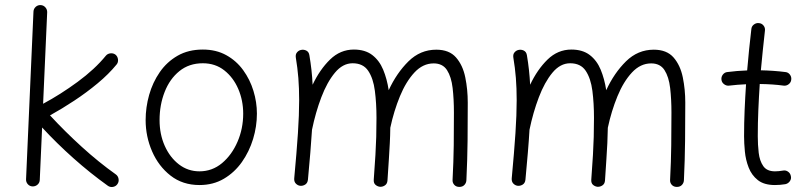

<svg xmlns="http://www.w3.org/2000/svg" viewBox="-20 -712 3207 759"><path d="M444.3 15.6Q438 24.9 426.5 26.9Q415 28.8 405.8 22Q336.9 -27.3 270.5 -86.4Q204.1 -145.5 146.5 -208L137.2 -0.5Q136.7 10.7 128.2 18.1Q119.6 25.4 108.4 24.9Q97.2 24.4 89.8 16.1Q82.5 7.8 83 -3.4L112.3 -666Q112.8 -677.2 121.1 -684.8Q129.4 -692.4 140.6 -691.9Q151.9 -691.4 159.4 -682.9Q167 -674.3 166.5 -663.1L150.4 -301.8Q218.8 -338.4 286.9 -388.4Q355 -438.5 398.4 -491.7Q405.3 -500 416.7 -501.2Q428.2 -502.4 437 -495.6Q445.3 -488.3 446.5 -476.8Q447.8 -465.3 440.9 -457Q409.7 -418.9 366 -382.6Q322.3 -346.2 273.4 -314Q224.6 -281.7 177.7 -255.9Q235.8 -192.9 303.2 -131.6Q370.6 -70.3 438 -22.5Q446.8 -16.1 448.7 -4.9Q450.7 6.3 444.3 15.6Z M781.7 -516.1Q834.5 -516.1 874.5 -493.9Q914.6 -471.7 941.4 -434.6Q968.3 -397.5 981.9 -352.8Q995.6 -308.1 995.6 -262.7Q995.6 -212.4 980.5 -162.6Q965.3 -112.8 936.3 -71.5Q907.2 -30.3 865 -5.4Q822.8 19.5 768.6 19.5Q702.1 19.5 654.5 -17.6Q606.9 -54.7 581.3 -113.5Q555.7 -172.4 555.7 -237.3Q555.7 -287.6 569.6 -336.9Q583.5 -386.2 611.6 -426.8Q639.6 -467.3 682.1 -491.7Q724.6 -516.1 781.7 -516.1ZM781.7 -461.9Q727.5 -461.9 689.2 -430.9Q650.9 -399.9 630.9 -348.6Q610.8 -297.4 610.8 -237.3Q610.8 -181.2 631.3 -135.3Q651.9 -89.4 687.5 -62Q723.1 -34.7 768.6 -34.7Q818.8 -34.7 857.7 -67.1Q896.5 -99.6 918.9 -151.6Q941.4 -203.6 941.4 -262.7Q941.4 -314.9 921.9 -360.4Q902.3 -405.8 866.7 -433.8Q831.1 -461.9 781.7 -461.9Z M1143.1 -6.8Q1152.8 -111.3 1157.7 -185.1Q1162.6 -258.8 1162.6 -315.9Q1162.6 -363.8 1159.4 -403.8Q1156.2 -443.8 1149.4 -484.4Q1147.5 -497.1 1154.1 -504.9Q1160.6 -512.7 1169.9 -514.6Q1180.7 -517.1 1190.9 -512Q1201.2 -506.8 1203.1 -493.2Q1208 -464.4 1211.2 -435.8Q1214.4 -407.2 1215.8 -377Q1244.1 -437 1284.7 -476.6Q1325.2 -516.1 1378.9 -516.1Q1423.3 -516.1 1451.4 -494.6Q1479.5 -473.1 1494.6 -436.8Q1509.8 -400.4 1516.6 -355.5Q1547.9 -423.3 1594.7 -469.5Q1641.6 -515.6 1704.6 -515.6Q1755.9 -515.6 1782.7 -484.9Q1809.6 -454.1 1819.3 -406.2Q1829.1 -358.4 1829.1 -306.2Q1829.1 -231 1828.4 -156Q1827.6 -81.1 1823.7 0.5Q1823.2 11.2 1815.9 19Q1808.6 26.9 1795.9 26.9Q1783.2 26.9 1775.9 18.8Q1768.6 10.7 1769 0Q1772.9 -73.7 1773.7 -137.7Q1774.4 -201.7 1774.4 -266.6Q1774.4 -319.8 1769.3 -364Q1764.2 -408.2 1747.1 -434.8Q1730 -461.4 1694.3 -461.4Q1651.9 -461.4 1618.4 -425.5Q1585 -389.6 1561 -331.5Q1537.1 -273.4 1522.9 -207Q1522.5 -175.3 1521 -146.7Q1519.5 -118.2 1517.3 -83.3Q1515.1 -48.3 1511.7 2Q1510.7 14.6 1501.7 20.8Q1492.7 26.9 1482.4 26.4Q1472.2 25.4 1464.4 18.6Q1456.5 11.7 1457.5 -2Q1461.9 -61 1464.1 -99.4Q1466.3 -137.7 1467.3 -170.7Q1468.3 -203.6 1468.3 -245.6Q1468.3 -303.7 1461.9 -353Q1455.6 -402.3 1435.5 -432.1Q1415.5 -461.9 1374 -461.9Q1335 -461.9 1304 -424.6Q1272.9 -387.2 1250.2 -327.4Q1227.5 -267.6 1213.4 -199.2Q1210.9 -157.7 1206.8 -108.9Q1202.6 -60.1 1197.3 -1.5Q1195.8 11.7 1186.5 17.6Q1177.2 23.4 1167 22.5Q1157.2 21.5 1149.7 13.9Q1142.1 6.3 1143.1 -6.8Z M2002.9 -6.8Q2012.7 -111.3 2017.6 -185.1Q2022.5 -258.8 2022.5 -315.9Q2022.5 -363.8 2019.3 -403.8Q2016.1 -443.8 2009.3 -484.4Q2007.3 -497.1 2013.9 -504.9Q2020.5 -512.7 2029.8 -514.6Q2040.5 -517.1 2050.8 -512Q2061 -506.8 2063 -493.2Q2067.9 -464.4 2071 -435.8Q2074.2 -407.2 2075.7 -377Q2104 -437 2144.5 -476.6Q2185.1 -516.1 2238.8 -516.1Q2283.2 -516.1 2311.3 -494.6Q2339.4 -473.1 2354.5 -436.8Q2369.6 -400.4 2376.5 -355.5Q2407.7 -423.3 2454.6 -469.5Q2501.5 -515.6 2564.5 -515.6Q2615.7 -515.6 2642.6 -484.9Q2669.4 -454.1 2679.2 -406.2Q2689 -358.4 2689 -306.2Q2689 -231 2688.2 -156Q2687.5 -81.1 2683.6 0.5Q2683.1 11.2 2675.8 19Q2668.5 26.9 2655.8 26.9Q2643.1 26.9 2635.7 18.8Q2628.4 10.7 2628.9 0Q2632.8 -73.7 2633.5 -137.7Q2634.3 -201.7 2634.3 -266.6Q2634.3 -319.8 2629.2 -364Q2624 -408.2 2606.9 -434.8Q2589.8 -461.4 2554.2 -461.4Q2511.7 -461.4 2478.3 -425.5Q2444.8 -389.6 2420.9 -331.5Q2397 -273.4 2382.8 -207Q2382.3 -175.3 2380.9 -146.7Q2379.4 -118.2 2377.2 -83.3Q2375 -48.3 2371.6 2Q2370.6 14.6 2361.6 20.8Q2352.5 26.9 2342.3 26.4Q2332 25.4 2324.2 18.6Q2316.4 11.7 2317.4 -2Q2321.8 -61 2324 -99.4Q2326.2 -137.7 2327.1 -170.7Q2328.1 -203.6 2328.1 -245.6Q2328.1 -303.7 2321.8 -353Q2315.4 -402.3 2295.4 -432.1Q2275.4 -461.9 2233.9 -461.9Q2194.8 -461.9 2163.8 -424.6Q2132.8 -387.2 2110.1 -327.4Q2087.4 -267.6 2073.2 -199.2Q2070.8 -157.7 2066.7 -108.9Q2062.5 -60.1 2057.1 -1.5Q2055.7 11.7 2046.4 17.6Q2037.1 23.4 2026.9 22.5Q2017.1 21.5 2009.5 13.9Q2002 6.3 2002.9 -6.8Z M3107.9 -397Q3106.9 -386.2 3097.9 -379.2Q3088.9 -372.1 3077.6 -373.5Q3034.7 -379.4 2983.4 -379.9Q2980 -328.6 2977.8 -277.1Q2975.6 -225.6 2975.6 -173.3Q2975.6 -140.1 2979.2 -108.2Q2982.9 -76.2 2997.3 -55.4Q3011.7 -34.7 3043.5 -34.7Q3058.1 -34.7 3074.7 -37.6Q3085.9 -40 3095.2 -33.4Q3104.5 -26.9 3106.4 -15.6Q3108.9 -4.9 3102.3 4.4Q3095.7 13.7 3084.5 16.1Q3064 19.5 3043.5 19.5Q3000.5 19.5 2975.8 0Q2951.2 -19.5 2939.5 -49.8Q2927.7 -80.1 2924.6 -113Q2921.4 -146 2921.4 -173.3Q2921.4 -225.6 2923.6 -276.9Q2925.8 -328.1 2929.2 -378.9Q2894.5 -377.4 2862.3 -373.5Q2851.6 -372.1 2842.3 -379.2Q2833 -386.2 2832 -397Q2830.6 -408.2 2837.6 -417.2Q2844.7 -426.3 2855.5 -427.2Q2892.6 -432.1 2933.6 -433.6Q2937 -474.6 2941.2 -515.4Q2945.3 -556.2 2950.2 -597.2Q2951.2 -608.4 2960.4 -615.2Q2969.7 -622.1 2980.5 -620.6Q2991.7 -619.6 2998.5 -610.8Q3005.4 -602.1 3003.9 -590.8Q2999.5 -551.3 2995.4 -512.2Q2991.2 -473.1 2987.8 -434.1Q3012.7 -433.6 3036.9 -431.9Q3061 -430.2 3084.5 -427.2Q3095.7 -426.3 3102.5 -417.2Q3109.4 -408.2 3107.9 -397Z"/></svg>

Font: Mikhak-DS1-FD Light
Style: Regular
Weight: 300
Designer: Amin Abedi
Version: Version 3.2